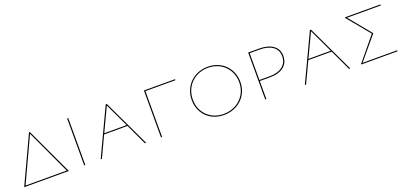

<svg xmlns="http://www.w3.org/2000/svg" viewBox="6 -1110 3702 1762"><g transform="rotate(-20 1857.5 -229.0)"><path d="M476 0H40L254 -458H262ZM459 -10 258 -442 57 -10Z M626 -458H637V0H626Z M1123 -204H895L799 0H787L1003 -458H1014L1231 0H1219ZM1118 -214 1009 -445 900 -214Z M1680 -448H1387V0H1376V-458H1680Z M1758 -225Q1758 -292 1789.5 -346.5Q1821 -401 1876 -432Q1931 -463 1999 -463Q2066 -463 2120 -433Q2174 -403 2204.5 -350Q2235 -297 2235 -231Q2235 -164 2203.5 -110Q2172 -56 2116.5 -25.5Q2061 5 1992 5Q1924 5 1871 -24.5Q1818 -54 1788 -106.5Q1758 -159 1758 -225ZM2224 -230Q2224 -293 2195 -344Q2166 -395 2114.5 -424Q2063 -453 1999 -453Q1934 -453 1881.5 -423.5Q1829 -394 1799 -342Q1769 -290 1769 -225Q1769 -162 1797.5 -112Q1826 -62 1877 -33.5Q1928 -5 1992 -5Q2057 -5 2110 -34Q2163 -63 2193.5 -114.5Q2224 -166 2224 -230Z M2687 -320Q2687 -252 2639 -214Q2591 -176 2505 -176H2405V0H2394V-458H2500Q2588 -458 2637.5 -421.5Q2687 -385 2687 -320ZM2676 -320Q2676 -381 2629.5 -414.5Q2583 -448 2500 -448H2405V-186H2505Q2585 -186 2630.5 -221.5Q2676 -257 2676 -320Z M3117 -204H2889L2793 0H2781L2997 -458H3008L3225 0H3213ZM3112 -214 3003 -445 2894 -214Z M3686 -448H3356L3534 -232L3348 -10H3686V0H3333L3332 -5L3520 -233L3339 -452L3341 -458H3686Z"/></g></svg>

Font: Ysabeau SC Hairline
Style: Regular
Weight: 100
Designer: Christian Thalmann (Catharsis Fonts)
Version: Version 0.003